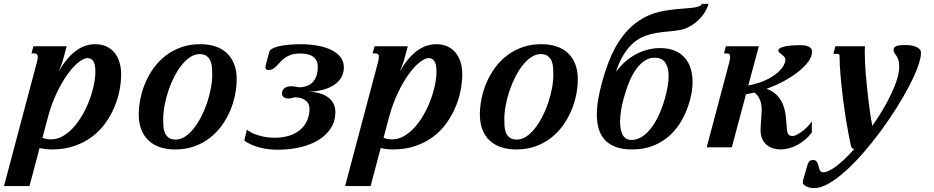

<svg xmlns="http://www.w3.org/2000/svg" viewBox="-100 -756 4793 985"><path d="M-79.6 198.7 88.4 -433.6Q93.8 -454.1 93.8 -463.9Q93.8 -474.6 88.9 -478.3Q84 -481.9 75.2 -481.9H61.5L71.3 -518.6H242.2L222.7 -446.8Q219.2 -435.5 213.1 -418.7Q207 -401.9 200.2 -387.2Q222.7 -427.2 246.1 -454.3Q269.5 -481.4 293.2 -498Q316.9 -514.6 340.8 -522Q364.7 -529.3 389.2 -529.3Q419.4 -529.3 443.8 -518.6Q468.3 -507.8 485.6 -487.8Q502.9 -467.8 512.2 -439Q521.5 -410.2 521.5 -373.5Q521.5 -336.4 513.4 -293.7Q505.4 -251 487.5 -208.3Q469.7 -165.5 441.9 -126Q414.1 -86.4 374.5 -56.2Q335 -25.9 283 -7.6Q231 10.7 165 10.7Q152.3 10.7 135.5 9Q118.7 7.3 103 3.4L51.3 198.7ZM162.1 -41Q193.8 -41 222.9 -57.9Q252 -74.7 277.1 -102.5Q302.2 -130.4 323 -166.5Q343.8 -202.6 358.4 -241.5Q373 -280.3 381.1 -318.8Q389.2 -357.4 389.2 -389.6Q389.2 -427.2 378.4 -442.6Q367.7 -458 349.6 -458Q330.6 -458 303.5 -437Q276.4 -416 247.6 -376.5Q218.8 -336.9 191.7 -280.5Q164.6 -224.1 145.5 -153.3L117.7 -49.3Q126 -45.4 137.5 -43.2Q148.9 -41 162.1 -41Z M988.8 -374Q988.8 -390.6 987.5 -409.2Q986.3 -427.7 980 -443.1Q973.6 -458.5 960.4 -468.5Q947.3 -478.5 923.8 -478.5Q899.4 -478.5 876 -463.1Q852.5 -447.8 831.8 -421.6Q811 -395.5 793.7 -361.6Q776.4 -327.6 763.9 -290.5Q751.5 -253.4 744.4 -215.6Q737.3 -177.7 737.3 -144.5Q737.3 -127.4 738.3 -109.1Q739.3 -90.8 745.6 -75.4Q752 -60.1 764.9 -50Q777.8 -40 802.2 -40Q826.7 -40 849.9 -55.4Q873 -70.8 893.8 -96.9Q914.6 -123 932.1 -157Q949.7 -190.9 962.2 -228Q974.6 -265.1 981.7 -302.7Q988.8 -340.3 988.8 -374ZM798.8 10.7Q755.9 10.7 721.2 -0.7Q686.5 -12.2 662.4 -34.9Q638.2 -57.6 625 -91.3Q611.8 -125 611.8 -168.9Q611.8 -208 620.4 -250Q628.9 -292 646 -332Q663.1 -372.1 689.2 -408Q715.3 -443.8 750.2 -470.7Q785.2 -497.6 829.3 -513.4Q873.5 -529.3 927.2 -529.3Q970.2 -529.3 1004.9 -517.8Q1039.6 -506.3 1063.7 -483.6Q1087.9 -460.9 1101.1 -427.2Q1114.3 -393.6 1114.3 -349.6Q1114.3 -310.5 1105.7 -268.6Q1097.2 -226.6 1080.1 -186.5Q1063 -146.5 1036.9 -110.6Q1010.7 -74.7 975.8 -47.9Q940.9 -21 896.7 -5.1Q852.5 10.7 798.8 10.7Z M1436.5 -481.4Q1411.1 -481.4 1393.3 -475.1Q1375.5 -468.8 1362.3 -459.5Q1349.1 -450.2 1339.1 -439.2Q1329.1 -428.2 1320.1 -418.9Q1311 -409.7 1301.3 -403.3Q1291.5 -397 1278.3 -397Q1269 -397 1265.4 -400.1Q1261.7 -403.3 1261.7 -409.7Q1261.7 -416.5 1265.6 -430.7L1281.2 -489.3Q1283.2 -497.6 1292.7 -503.9Q1302.2 -510.3 1316.2 -514.6Q1330.1 -519 1346.7 -522Q1363.3 -524.9 1380.1 -526.4Q1397 -527.8 1412.6 -528.6Q1428.2 -529.3 1439.5 -529.3Q1484.9 -529.3 1525.6 -522.5Q1566.4 -515.6 1597.2 -501Q1627.9 -486.3 1646 -463.9Q1664.1 -441.4 1664.1 -410.2Q1664.1 -382.8 1651.6 -360.4Q1639.2 -337.9 1616.2 -321.8Q1593.3 -305.7 1560.3 -296.4Q1527.3 -287.1 1486.3 -285.6Q1523.9 -283.7 1549.6 -274.2Q1575.2 -264.6 1591.1 -250.2Q1606.9 -235.8 1613.8 -218Q1620.6 -200.2 1620.6 -181.2Q1620.6 -135.3 1597.9 -99.4Q1575.2 -63.5 1535.4 -38.6Q1495.6 -13.7 1440.7 -0.7Q1385.7 12.2 1321.3 12.2Q1301.8 12.2 1278.8 9.5Q1255.9 6.8 1232.9 1Q1210 -4.9 1189.2 -13.9Q1168.5 -22.9 1153.3 -35.6L1166.5 -90.8Q1178.7 -80.6 1195.3 -73Q1211.9 -65.4 1231 -60.1Q1250 -54.7 1270 -52Q1290 -49.3 1309.1 -49.3Q1345.7 -49.3 1378.4 -58.3Q1411.1 -67.4 1435.3 -86.2Q1459.5 -105 1473.6 -133.1Q1487.8 -161.1 1487.8 -199.2Q1487.8 -208.5 1484.1 -218.8Q1480.5 -229 1471.7 -237.3Q1462.9 -245.6 1448.2 -251.2Q1433.6 -256.8 1411.6 -256.8Q1403.3 -254.4 1394.8 -252.4Q1386.2 -250.5 1378.4 -250.5Q1365.7 -250.5 1356.2 -257.1Q1346.7 -263.7 1346.7 -275.9Q1346.7 -286.6 1350.8 -293.7Q1355 -300.8 1361.3 -305.2Q1367.7 -309.6 1375.7 -311.5Q1383.8 -313.5 1391.6 -313.5Q1404.3 -313.5 1414.3 -311.8Q1424.3 -310.1 1434.6 -308.1Q1454.1 -308.1 1471.7 -314Q1489.3 -319.8 1502.2 -332.3Q1515.1 -344.7 1522.7 -364.5Q1530.3 -384.3 1530.3 -411.6Q1530.3 -432.1 1523.2 -445.6Q1516.1 -459 1503.7 -467Q1491.2 -475.1 1474.1 -478.3Q1457 -481.4 1436.5 -481.4Z M1670.4 198.7 1838.4 -433.6Q1843.8 -454.1 1843.8 -463.9Q1843.8 -474.6 1838.9 -478.3Q1834 -481.9 1825.2 -481.9H1811.5L1821.3 -518.6H1992.2L1972.7 -446.8Q1969.2 -435.5 1963.1 -418.7Q1957 -401.9 1950.2 -387.2Q1972.7 -427.2 1996.1 -454.3Q2019.5 -481.4 2043.2 -498Q2066.9 -514.6 2090.8 -522Q2114.7 -529.3 2139.2 -529.3Q2169.4 -529.3 2193.8 -518.6Q2218.3 -507.8 2235.6 -487.8Q2252.9 -467.8 2262.2 -439Q2271.5 -410.2 2271.5 -373.5Q2271.5 -336.4 2263.4 -293.7Q2255.4 -251 2237.5 -208.3Q2219.7 -165.5 2191.9 -126Q2164.1 -86.4 2124.5 -56.2Q2085 -25.9 2033 -7.6Q1981 10.7 1915 10.7Q1902.3 10.7 1885.5 9Q1868.7 7.3 1853 3.4L1801.3 198.7ZM1912.1 -41Q1943.8 -41 1972.9 -57.9Q2002 -74.7 2027.1 -102.5Q2052.2 -130.4 2073 -166.5Q2093.8 -202.6 2108.4 -241.5Q2123 -280.3 2131.1 -318.8Q2139.2 -357.4 2139.2 -389.6Q2139.2 -427.2 2128.4 -442.6Q2117.7 -458 2099.6 -458Q2080.6 -458 2053.5 -437Q2026.4 -416 1997.6 -376.5Q1968.8 -336.9 1941.7 -280.5Q1914.6 -224.1 1895.5 -153.3L1867.7 -49.3Q1876 -45.4 1887.5 -43.2Q1898.9 -41 1912.1 -41Z M2738.8 -374Q2738.8 -390.6 2737.5 -409.2Q2736.3 -427.7 2730 -443.1Q2723.6 -458.5 2710.4 -468.5Q2697.3 -478.5 2673.8 -478.5Q2649.4 -478.5 2626 -463.1Q2602.5 -447.8 2581.8 -421.6Q2561 -395.5 2543.7 -361.6Q2526.4 -327.6 2513.9 -290.5Q2501.5 -253.4 2494.4 -215.6Q2487.3 -177.7 2487.3 -144.5Q2487.3 -127.4 2488.3 -109.1Q2489.3 -90.8 2495.6 -75.4Q2502 -60.1 2514.9 -50Q2527.8 -40 2552.2 -40Q2576.7 -40 2599.9 -55.4Q2623 -70.8 2643.8 -96.9Q2664.6 -123 2682.1 -157Q2699.7 -190.9 2712.2 -228Q2724.6 -265.1 2731.7 -302.7Q2738.8 -340.3 2738.8 -374ZM2548.8 10.7Q2505.9 10.7 2471.2 -0.7Q2436.5 -12.2 2412.4 -34.9Q2388.2 -57.6 2375 -91.3Q2361.8 -125 2361.8 -168.9Q2361.8 -208 2370.4 -250Q2378.9 -292 2396 -332Q2413.1 -372.1 2439.2 -408Q2465.3 -443.8 2500.2 -470.7Q2535.2 -497.6 2579.3 -513.4Q2623.5 -529.3 2677.2 -529.3Q2720.2 -529.3 2754.9 -517.8Q2789.6 -506.3 2813.7 -483.6Q2837.9 -460.9 2851.1 -427.2Q2864.3 -393.6 2864.3 -349.6Q2864.3 -310.5 2855.7 -268.6Q2847.2 -226.6 2830.1 -186.5Q2813 -146.5 2786.9 -110.6Q2760.7 -74.7 2725.8 -47.9Q2690.9 -21 2646.7 -5.1Q2602.5 10.7 2548.8 10.7Z M3143.1 10.7Q3091.3 10.7 3056.6 -2.9Q3022 -16.6 3001 -40.5Q2980 -64.5 2970.9 -97.4Q2961.9 -130.4 2961.9 -168.5Q2961.9 -205.1 2968.5 -244.1Q2975.1 -283.2 2985.8 -323.7Q3003.4 -389.6 3025.1 -444.6Q3046.9 -499.5 3075.4 -543.5Q3104 -587.4 3140.6 -620.6Q3177.2 -653.8 3224.6 -675.8Q3251.5 -688 3281.7 -695.1Q3312 -702.1 3342 -705.8Q3372.1 -709.5 3399.7 -711.4Q3427.2 -713.4 3449 -715.8Q3470.7 -718.3 3484.4 -722.9Q3498 -727.5 3500.5 -736.3H3534.7Q3528.8 -713.4 3514.6 -691.4Q3500.5 -669.4 3481.2 -651.4Q3461.9 -633.3 3439 -620.4Q3416 -607.4 3392.6 -603Q3362.3 -597.2 3331.3 -594.7Q3300.3 -592.3 3269.8 -587.4Q3239.3 -582.5 3209.7 -571.8Q3180.2 -561 3153.3 -539.1Q3126.5 -517.1 3102.5 -480.5Q3078.6 -443.8 3059.6 -387.2Q3079.6 -414.1 3104.2 -436.5Q3128.9 -459 3157.7 -475.1Q3186.5 -491.2 3218.8 -500.2Q3251 -509.3 3285.6 -509.3Q3329.6 -509.3 3361.1 -496.1Q3392.6 -482.9 3413.1 -459.5Q3433.6 -436 3443.4 -404.3Q3453.1 -372.6 3453.1 -335.9Q3453.1 -291.5 3439.9 -243.2Q3425.8 -190.4 3400.6 -144.3Q3375.5 -98.1 3338.9 -63.7Q3302.2 -29.3 3253.4 -9.3Q3204.6 10.7 3143.1 10.7ZM3100.6 -254.4Q3090.8 -219.2 3085.9 -188.2Q3081.1 -157.2 3081.1 -130.9Q3081.1 -87.9 3095.2 -63Q3109.4 -38.1 3140.1 -38.1Q3166 -38.1 3190.9 -53Q3215.8 -67.9 3238.3 -96.2Q3260.7 -124.5 3279.8 -165.3Q3298.8 -206.1 3313 -257.8Q3330.1 -320.8 3330.1 -365.7Q3330.1 -411.1 3312.3 -435.5Q3294.4 -460 3257.8 -460Q3231.9 -460 3208.7 -445.3Q3185.5 -430.7 3165.8 -404.1Q3146 -377.4 3129.6 -339.4Q3113.3 -301.3 3100.6 -254.4Z M3640.6 -433.6Q3643.1 -443.8 3644.5 -451.4Q3646 -459 3646 -464.4Q3646 -474.6 3641.4 -478.3Q3636.7 -481.9 3627.9 -481.9H3614.3L3624 -518.6H3793L3738.8 -317.4Q3768.6 -322.8 3800 -333.7Q3831.5 -344.7 3858.2 -360.8Q3884.8 -377 3904.1 -397.7Q3923.3 -418.5 3928.7 -442.9Q3929.2 -444.8 3929.2 -448.7Q3929.2 -458 3923.6 -464.4Q3918 -470.7 3911.1 -475.8Q3904.3 -481 3898.7 -485.8Q3893.1 -490.7 3893.1 -497.6Q3893.6 -504.9 3903.6 -510Q3913.6 -515.1 3929.2 -518.3Q3944.8 -521.5 3964.4 -522.9Q3983.9 -524.4 4003.9 -524.4Q4014.6 -524.4 4025.6 -523.2Q4036.6 -522 4045.7 -518.3Q4054.7 -514.6 4060.3 -507.8Q4065.9 -501 4065.9 -489.7Q4065.9 -466.3 4047.1 -440.2Q4028.3 -414.1 3996.3 -388.7Q3964.4 -363.3 3922.1 -340.3Q3879.9 -317.4 3833 -300.8Q3869.6 -286.6 3889.6 -263.7Q3909.7 -240.7 3919.4 -212.6Q3929.2 -184.6 3931.9 -153.8Q3934.6 -123 3937 -93.8Q3938.5 -73.7 3945.6 -65.9Q3952.6 -58.1 3966.3 -58.1Q3973.6 -58.1 3985.6 -63.7Q3997.6 -69.3 4011.5 -79.1Q4025.4 -88.9 4039.6 -102.8Q4053.7 -116.7 4064.9 -133.3V-77.1Q4050.3 -56.6 4031.2 -40.3Q4012.2 -23.9 3991.2 -12.7Q3970.2 -1.5 3948 4.6Q3925.8 10.7 3904.8 10.7Q3884.3 10.7 3865.7 4.9Q3847.2 -1 3832.8 -13.2Q3818.4 -25.4 3810.1 -44.4Q3801.8 -63.5 3801.8 -89.8Q3801.8 -100.1 3802.7 -113Q3803.7 -126 3804.7 -140.1Q3805.7 -154.3 3806.6 -168.7Q3807.6 -183.1 3807.6 -195.8Q3807.6 -206.5 3805.7 -218.8Q3803.7 -231 3799.1 -242.7Q3794.4 -254.4 3787.1 -264.6Q3779.8 -274.9 3769.5 -281.2Q3748 -275.9 3727.1 -272.5L3654.3 0H3525.4Z M4207 -467.3Q4207 -474.1 4204.6 -476.8Q4202.1 -479.5 4198.2 -479.5H4175.3L4185.5 -518.6H4337.4Q4336.9 -511.7 4336.7 -503.7Q4336.4 -495.6 4336.4 -486.8Q4336.4 -462.4 4337.9 -431.6Q4339.4 -400.9 4342.3 -367.4Q4345.2 -334 4348.9 -298.8Q4352.5 -263.7 4356.7 -230Q4360.8 -196.3 4365.5 -165.5Q4370.1 -134.8 4375 -109.9Q4403.8 -150.9 4429 -193.4Q4454.1 -235.8 4472.9 -275.6Q4491.7 -315.4 4502.4 -350.8Q4513.2 -386.2 4513.2 -413.1Q4513.2 -435.5 4508.8 -448.5Q4504.4 -461.4 4498.8 -469.7Q4493.2 -478 4488.8 -483.9Q4484.4 -489.7 4484.4 -498Q4484.4 -505.4 4486.8 -510.5Q4489.3 -515.6 4496.1 -518.8Q4502.9 -522 4515.1 -523.4Q4527.3 -524.9 4546.4 -524.9Q4582 -524.9 4603.5 -513.9Q4625 -502.9 4625 -486.3Q4625 -459 4608.9 -414.3Q4592.8 -369.6 4564.7 -315.7Q4536.6 -261.7 4499 -201.9Q4461.4 -142.1 4418.5 -83.7Q4375.5 -25.4 4329.3 27.6Q4283.2 80.6 4238.5 120.8Q4193.8 161.1 4152.6 185.1Q4111.3 209 4077.6 209Q4064.9 209 4054.2 206.5Q4043.5 204.1 4035.6 200Q4027.8 195.8 4023.2 190.9Q4018.6 186 4018.6 181.2Q4018.6 178.7 4018.8 174.8Q4019 170.9 4020 168.5L4040 98.6Q4044.9 81.5 4050.5 73.2Q4056.2 64.9 4071.3 64.9Q4081.1 64.9 4086.4 69.6Q4091.8 74.2 4094.7 81.3Q4097.7 88.4 4099.4 96.4Q4101.1 104.5 4103.5 111.6Q4106 118.7 4110.1 123.3Q4114.3 127.9 4122.6 127.9Q4136.2 127.9 4154.3 119.1Q4172.4 110.4 4192.9 94.7Q4213.4 79.1 4235.8 57.4Q4258.3 35.6 4281.7 9.3Q4271 5.4 4268.3 -0.7Q4265.6 -6.8 4263.7 -15.6Q4252 -71.3 4241.9 -132.1Q4231.9 -192.9 4224.4 -252.7Q4216.8 -312.5 4212.2 -367.7Q4207.5 -422.9 4207 -467.3Z"/></svg>

Font: Arian AMU Serif
Style: Bold Italic
Weight: 700
Italic angle: -15°
Designer: Ruben Hakobyan (Tarumian)
Foundry: Ruben Hakobyan (Tarumian)
Version: Version 1.002